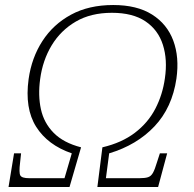

<svg xmlns="http://www.w3.org/2000/svg" viewBox="-20 -745 773 765"><path d="M14 0 36 -134H64L60 -97Q55 -57 61 -46Q67 -35 96 -35H237L266 -134Q170 -167 124 -240Q78 -313 94 -430Q106 -515 149 -581.5Q192 -648 263 -686.5Q334 -725 431 -725Q526 -725 586 -687Q646 -649 670.5 -583Q695 -517 683 -432Q666 -316 595.5 -241.5Q525 -167 415 -134L402 -35H536Q558 -35 570 -39Q582 -43 589.5 -56.5Q597 -70 605 -97L617 -134H646L610 0H368L388 -158Q465 -176 517.5 -216Q570 -256 599 -312Q628 -368 637 -433Q648 -507 629 -566.5Q610 -626 559.5 -660Q509 -694 426 -694Q342 -694 282 -659Q222 -624 186 -564.5Q150 -505 140 -430Q131 -365 143 -310Q155 -255 194 -215.5Q233 -176 303 -158L257 0Z"/></svg>

Font: Noto Serif ExtraLight
Style: Italic
Weight: 200
Italic angle: -12°
Designer: Monotype Design Team
Foundry: Monotype Imaging Inc.
Version: Version 2.014; ttfautohint (v1.8.4.7-5d5b)